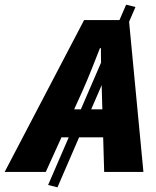

<svg xmlns="http://www.w3.org/2000/svg" viewBox="-86 -736 668 822"><path d="M160 66 120 56 454 -716 494 -706ZM-66 0 274 -650H466L528 0H360L350 -344Q349 -391 347.5 -436Q346 -481 346 -530H342Q323 -482 305 -436.5Q287 -391 266 -344L110 0ZM110 -148 138 -268H440L412 -148Z"/></svg>

Font: Source Sans 3 ExtraLight Black
Style: Italic
Weight: 900
Italic angle: -11°
Version: Version 3.052;hotconv 1.1.0;makeotfexe 2.6.0